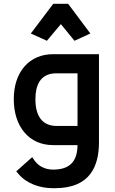

<svg xmlns="http://www.w3.org/2000/svg" viewBox="-20 -758 603 1003"><path d="M258 -738 141 -583 225 -545 298 -632 369 -545 452 -583 336 -738ZM257 0H385C384 94 336 128 257 128C215 128 180 109 160 80L148 63L65 137L76 150C120 203 192 225 255 225H268C452 225 497 108 497 -15V-475H258C134 -475 52 -384 52 -240C52 -94 134 0 257 0ZM385 -100H274C205 -101 165 -146 165 -240C165 -306 186 -375 274 -375H385Z"/></svg>

Font: Mint Spirit No2
Style: Bold
Weight: 700
Designer: HARENDAL Hirwen
Foundry: Arkandis Digital Foundry.
Version: Version 1.004;FFEdit